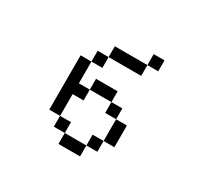

<svg xmlns="http://www.w3.org/2000/svg" viewBox="-169 -997 1338 1277"><g transform="rotate(30 500.0 -359.0)"><path d="M250 -109.4V-526.4H333V-609.4H417V-692.4H667V-776.4H750V-692.4H667V-609.4H417V-526.4H333V-359.4H417V-442.4H583V-359.4H667V-276.4H750V-109.4H667V-276.4H583V-359.4H417V-276.4H333V-109.4H417V-26.4H583V-109.4H667V-26.4H583V57.6H417V-26.4H333V-109.4Z"/></g></svg>

Font: KH Dot kagurazaka 12
Style: Regular
Weight: 400
Designer: Original version for X68000 by Keitarou Hiraki (http://hp.vector.co.jp/authors/VA000874/) / TrueType conversion by Homem
Version: Version 1.00.20150527